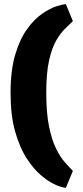

<svg xmlns="http://www.w3.org/2000/svg" viewBox="-20 -809 395 909"><path d="M292 80 325 0Q308 -17 286.5 -41.5Q265 -66 245 -106.5Q225 -147 212 -211Q199 -275 199 -369Q199 -464 212.5 -523.5Q226 -583 246.5 -618Q267 -653 288 -673Q309 -693 325 -709L292 -789Q277 -789 246.5 -779Q216 -769 179 -743.5Q142 -718 108 -671Q74 -624 52 -550Q30 -476 30 -369Q30 -262 52 -185Q74 -108 108 -56.5Q142 -5 179 25Q216 55 246.5 67.5Q277 80 292 80Z"/></svg>

Font: Rowdies
Style: Bold
Weight: 700
Designer: Jaikishan Patel
Version: Version 1.000; ttfautohint (v1.8.3)